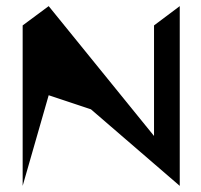

<svg xmlns="http://www.w3.org/2000/svg" viewBox="-20 -795 658 627"><path d="M54 -188 139 -484 277 -438 567 -188V-775L483 -712V-351L139 -775L54 -712Z"/></svg>

Font: bitstorm
Style: ext
Weight: 400
Version: Version 0.2